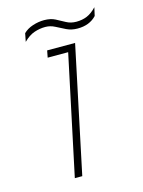

<svg xmlns="http://www.w3.org/2000/svg" viewBox="-94 -640 518 697"><g transform="rotate(-15 164.5 -291.5)"><path d="M251 -522Q228 -522 209.5 -531Q191 -540 174 -549Q157 -558 138 -558Q117 -558 96.5 -551Q76 -544 56 -524L62 -555Q76 -569 97.5 -576Q119 -583 140 -583Q165 -583 182 -574Q199 -565 215.5 -556Q232 -547 253 -547Q275 -547 293 -554.5Q311 -562 329 -581L322 -550Q296 -522 251 -522ZM100 0 195 -448H118L123 -474H228L128 0Z"/></g></svg>

Font: Kanit Thin
Style: Italic
Weight: 250
Italic angle: -12°
Designer: Katatrad Team
Foundry: CadsonDemak
Version: Version 2.000; ttfautohint (v1.8.3)